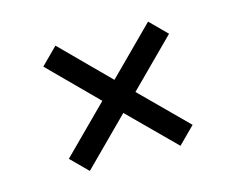

<svg xmlns="http://www.w3.org/2000/svg" viewBox="-65 -644 717 580"><g transform="rotate(-15 293.0 -353.5)"><path d="M148.4 -550.3 293.9 -404.3 437.5 -547.9 489.3 -496.1 345.7 -352.5 486.8 -211.9 435.1 -160.2 293.9 -300.8 150.9 -157.7 99.1 -209.5 242.2 -352.5 96.7 -498.5Z"/></g></svg>

Font: Andika Basic
Style: Regular
Weight: 400
Designer: Annie Olsen & Victor Gaultney
Foundry: SIL International
Version: Version 1.000